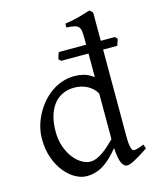

<svg xmlns="http://www.w3.org/2000/svg" viewBox="-116 -836 751 929"><g transform="rotate(-15 260.0 -371.0)"><path d="M513.2 -41Q490.7 -25.9 473.4 -15.4Q456.1 -4.9 443.1 2Q430.2 8.8 420.9 12Q411.6 15.1 404.8 15.1Q388.7 15.1 378.4 -7.1Q368.2 -29.3 364.7 -82.5Q346.2 -60.1 327.9 -42Q309.6 -23.9 290.3 -11.5Q271 1 249.5 7.8Q228 14.6 203.1 14.6Q175.8 14.6 147 -1.2Q118.2 -17.1 94 -46.9Q69.8 -76.7 54.4 -119.6Q39.1 -162.6 39.1 -216.8Q39.1 -244.6 46.6 -274.4Q54.2 -304.2 68.4 -332Q82.5 -359.9 103 -384.8Q123.5 -409.7 148.9 -428.5Q174.3 -447.3 204.6 -458Q234.9 -468.8 269 -468.8Q292 -468.8 314.7 -463.1Q337.4 -457.5 363.8 -438V-556.6H227.1L215.8 -567.4Q218.3 -575.2 220.7 -584Q223.1 -592.8 227.1 -600.6H363.8V-622.1Q363.8 -648.9 362.3 -664.8Q360.8 -680.7 354 -689.2Q347.2 -697.8 333 -700.9Q318.8 -704.1 293 -706.1V-725.1Q333 -730.5 364.7 -739.5Q396.5 -748.5 421.9 -756.8L437 -742.2V-600.6H507.8L519 -588.4L507.8 -556.6H437V-124Q437 -106.9 437.7 -94.7Q438.5 -82.5 439.9 -74.2Q441.4 -65.9 443.4 -60.5Q445.3 -55.2 448.2 -51.8Q452.6 -46.4 465.1 -48.6Q477.5 -50.8 506.8 -62ZM363.8 -127.4V-356.4Q347.7 -384.3 318.4 -399.7Q289.1 -415 253.9 -415Q222.7 -415 196.8 -403.6Q170.9 -392.1 152.1 -369.1Q133.3 -346.2 122.8 -312Q112.3 -277.8 112.3 -231.9Q112.3 -190.4 124.3 -156.5Q136.2 -122.6 154.8 -98.6Q173.3 -74.7 195.6 -61.8Q217.8 -48.8 237.8 -48.8Q254.4 -48.8 270.5 -55.7Q286.6 -62.5 302.2 -73.5Q317.9 -84.5 333.3 -98.6Q348.6 -112.8 363.8 -127.4Z"/></g></svg>

Font: Gentium Kaktovik
Style: Regular
Weight: 400
Designer: J. Victor Gaultney and Annie Olsen
Foundry: SIL International
Version: Version 1.102; 2013; Maintenance release